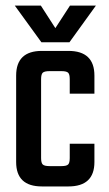

<svg xmlns="http://www.w3.org/2000/svg" viewBox="-20 -671 391 691"><path d="M230 -519H128.9L33.2 -650.9H127L179.2 -569.8L231.9 -650.9H325.2ZM130.9 -487.8H226.1Q319.8 -487.8 319.8 -398.9V-334H231V-386.2Q231 -403.8 225.1 -409.4Q219.2 -415 201.2 -415H158.2Q140.1 -415 134 -409.4Q127.9 -403.8 127.9 -386.2V-102.1Q127.9 -84.5 134 -78.9Q140.1 -73.2 158.2 -73.2H201.2Q219.2 -73.2 225.1 -78.9Q231 -84.5 231 -102.1V-153.8H319.8V-87.9Q319.8 0 226.1 0H130.9Q38.1 0 38.1 -87.9V-398.9Q38.1 -487.8 130.9 -487.8Z"/></svg>

Font: Teko
Style: Regular
Weight: 400
Designer: Manushi Parikh, Jonny Pinhorn
Foundry: Indian Type Foundry
Version: Version 2.000;PS 1.0;hotconv 1.0.79;makeotf.lib2.5.61930